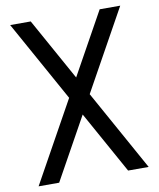

<svg xmlns="http://www.w3.org/2000/svg" viewBox="-88 -869 776 938"><g transform="rotate(-10 300.0 -400.0)"><path d="M471 0 27 -800H129L573 0ZM27 0 471 -800H573L129 0Z"/></g></svg>

Font: Victor Mono SemiBold
Style: Regular
Weight: 600
Monospace: yes
Designer: Rune Bjørnerås
Version: Version 1.561;gftools[0.9.30]